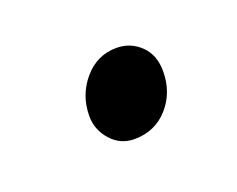

<svg xmlns="http://www.w3.org/2000/svg" viewBox="-37 -146 257 208"><g transform="rotate(-20 91.5 -42.0)"><path d="M54.2 -32.2Q54.2 -56.2 69.3 -74Q84.5 -91.8 106.9 -91.8Q123 -91.8 134.5 -80.8Q146 -69.8 146 -50.8Q146 -26.4 130.9 -9.3Q115.7 7.8 91.8 7.8Q75.7 7.8 64.9 -4.4Q54.2 -16.6 54.2 -32.2Z"/></g></svg>

Font: Dehuti
Style: Bold-Italic
Weight: 700
Version: Version 1.2